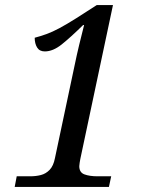

<svg xmlns="http://www.w3.org/2000/svg" viewBox="-20 -738 599 758"><path d="M38 0 46 -42H99Q122 -42 141.5 -47Q161 -52 176 -67.5Q191 -83 197 -114L275 -482Q283 -521 292.5 -560.5Q302 -600 312 -639H308Q258 -590 223.5 -562.5Q189 -535 157 -535Q136 -535 126.5 -550.5Q117 -566 117 -589Q140 -595 163.5 -603.5Q187 -612 215 -627Q243 -642 281 -666L362 -718H426L297 -110Q296 -104 294.5 -95.5Q293 -87 293 -82Q293 -57 313.5 -49.5Q334 -42 365 -42H419L410 0Z"/></svg>

Font: Noto Serif Tamil
Style: Italic
Weight: 400
Italic angle: -12°
Designer: Indian Type Foundry, Tom Grace, and the Monotype Design Team
Foundry: Monotype Imaging Inc.
Version: Version 2.003